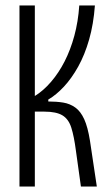

<svg xmlns="http://www.w3.org/2000/svg" viewBox="-20 -680 402 700"><path d="M51 0V-660H107V-330Q138 -349 166 -381.5Q194 -414 215.5 -456Q237 -498 251 -549.5Q265 -601 269 -660H326Q321 -592 305 -536Q289 -480 265 -437Q241 -394 213 -364Q185 -334 156 -317V-310Q186 -310 210.5 -306Q235 -302 254.5 -288Q274 -274 287 -245.5Q300 -217 308 -167L333 0H275L257 -129Q250 -183 240 -214.5Q230 -246 207.5 -259.5Q185 -273 142 -273H107V0Z"/></svg>

Font: Bricolage Grotesque 72pt Condensed ExtraLight
Style: Regular
Weight: 250
Width: 3
Designer: Mathieu Triay
Foundry: Atelier Triay
Version: Version 1.001;gftools[0.9.33.dev8+g029e19f]